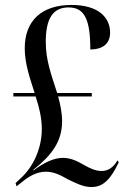

<svg xmlns="http://www.w3.org/2000/svg" viewBox="-20 -744 520 776"><path d="M350 12C398 12 428 -21 460 -88L455 -96C436 -64 415 -53 390 -53C365 -53 341 -65 318 -78C296 -91 267 -106 234 -106C198 -106 158 -87 115 -55L114 -57C188 -116 231 -171 231 -254C231 -287 224 -321 215 -354H351V-368H211C186 -446 165 -501 165 -575C165 -666 192 -714 257 -714C322 -714 345 -665 345 -544C392 -544 425 -565 425 -612C425 -674 377 -724 269 -724C147 -724 80 -659 80 -549C80 -486 101 -428 120 -368H34V-354H124C138 -312 149 -267 149 -223C149 -140 111 -66 64 -24L43 -4L47 9L71 -10C98 -32 129 -50 166 -50C199 -50 226 -35 253 -20C286 -4 316 12 350 12Z"/></svg>

Font: Noto Serif Display Condensed Medium
Style: Regular
Weight: 500
Width: 3
Designer: Monotype Design Team
Foundry: Monotype Imaging Inc.
Version: Version 2.009